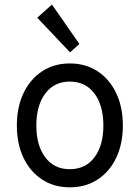

<svg xmlns="http://www.w3.org/2000/svg" viewBox="-20 -800 602 828"><path d="M281.2 7.8Q212.9 7.8 161.4 -25.9Q109.9 -59.6 81.3 -119.6Q52.7 -179.7 52.7 -258.8Q52.7 -337.9 81.3 -398.2Q109.9 -458.5 161.4 -492.4Q212.9 -526.4 281.2 -526.4Q349.6 -526.4 401.1 -492.4Q452.6 -458.5 481.2 -398.2Q509.8 -337.9 509.8 -258.8Q509.8 -179.7 481.2 -119.6Q452.6 -59.6 401.1 -25.9Q349.6 7.8 281.2 7.8ZM281.2 -70.3Q348.6 -70.3 387.2 -121.3Q425.8 -172.4 425.8 -258.8Q425.8 -345.2 387.2 -396.7Q348.6 -448.2 281.2 -448.2Q213.9 -448.2 175.3 -396.7Q136.7 -345.2 136.7 -258.8Q136.7 -172.4 175.3 -121.3Q213.9 -70.3 281.2 -70.3ZM282.2 -574.2 140.6 -723.6 204.1 -780.3 322.3 -610.4Z"/></svg>

Font: Reddit Mono
Style: Regular
Weight: 400
Monospace: yes
Designer: Stephen Hutchings
Foundry: Reddit
Version: Version 1.014; ttfautohint (v1.8.4.7-5d5b)